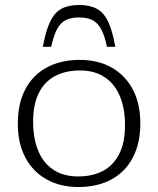

<svg xmlns="http://www.w3.org/2000/svg" viewBox="-20 -741 634 771"><path d="M294 -32.5Q352 -32.5 394 -55Q436 -77.5 459 -123.2Q482 -169 482 -238Q482 -306 461.2 -355.2Q440.5 -404.5 400.2 -431.2Q360 -458 301 -458Q243 -458 200.8 -435.5Q158.5 -413 135.8 -367.2Q113 -321.5 113 -252.5Q113 -185 133.5 -135.5Q154 -86 194.5 -59.2Q235 -32.5 294 -32.5ZM294.5 10Q221.5 10 166.8 -20.8Q112 -51.5 81.8 -108.5Q51.5 -165.5 51.5 -244.5Q51.5 -325.5 81.8 -382.8Q112 -440 168 -470.2Q224 -500.5 300.5 -500.5Q373.5 -500.5 428.2 -469.8Q483 -439 513.2 -382Q543.5 -325 543.5 -246Q543.5 -165 513.2 -107.8Q483 -50.5 427 -20.2Q371 10 294.5 10ZM297.5 -671Q266 -671 244.5 -660.5Q223 -650 209.2 -624.2Q195.5 -598.5 185.5 -553H152Q164 -618.5 181.8 -655Q199.5 -691.5 227.5 -706.2Q255.5 -721 297.5 -721Q339.5 -721 367.8 -706.2Q396 -691.5 413.8 -655Q431.5 -618.5 443 -553H409.5Q400 -598.5 386 -624.2Q372 -650 350.8 -660.5Q329.5 -671 297.5 -671Z"/></svg>

Font: Newsreader 9pt Light
Style: Regular
Weight: 300
Designer: Hugues Gentile
Foundry: Production Type
Version: Version 1.003